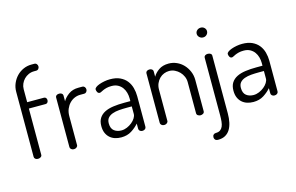

<svg xmlns="http://www.w3.org/2000/svg" viewBox="-116 -1055 2431 1579"><g transform="rotate(-15 1099.5 -265.5)"><path d="M128 -473H271Q282 -473 288 -465Q294 -457 294 -447Q294 -436 288 -427.5Q282 -419 271 -419H128V-25Q128 -14 118 -7Q108 0 94 0Q81 0 72 -7Q63 -14 63 -25V-579Q63 -617 77.5 -650.5Q92 -684 116 -709Q140 -734 172.5 -748.5Q205 -763 241 -763H266Q279 -763 286.5 -754Q294 -745 294 -733Q294 -722 286.5 -713Q279 -704 266 -704H249Q223 -704 201 -694Q179 -684 163 -667.5Q147 -651 137.5 -629.5Q128 -608 128 -584Z M565 -419Q540 -419 516.5 -409Q493 -399 474.5 -380Q456 -361 444.5 -334Q433 -307 433 -273V-26Q433 -16 423.5 -8Q414 0 400 0Q386 0 377 -8Q368 -16 368 -26V-449Q368 -460 377 -466.5Q386 -473 400 -473Q413 -473 422 -466.5Q431 -460 431 -449V-400Q448 -430 482 -454.5Q516 -479 565 -479H600Q611 -479 618.5 -470Q626 -461 626 -449Q626 -437 618.5 -428Q611 -419 600 -419Z M834 -479Q884 -479 918.5 -463Q953 -447 974.5 -420Q996 -393 1005.5 -358Q1015 -323 1015 -286V-26Q1015 -15 1006 -7.5Q997 0 983 0Q970 0 961.5 -7.5Q953 -15 953 -26V-70Q927 -40 890 -16.5Q853 7 802 7Q773 7 748.5 -1Q724 -9 705.5 -25.5Q687 -42 676.5 -66.5Q666 -91 666 -125Q666 -166 683 -192.5Q700 -219 730.5 -234.5Q761 -250 804 -256Q847 -262 899 -262H950V-286Q950 -310 943.5 -334Q937 -358 923 -377.5Q909 -397 886.5 -409.5Q864 -422 832 -422Q807 -422 789.5 -417.5Q772 -413 759.5 -407.5Q747 -402 739 -397.5Q731 -393 725 -393Q712 -393 705.5 -405Q699 -417 699 -428Q699 -438 711 -447Q723 -456 742.5 -463Q762 -470 786 -474.5Q810 -479 834 -479ZM950 -217H908Q873 -217 841.5 -214.5Q810 -212 785 -203Q760 -194 745.5 -177Q731 -160 731 -131Q731 -87 756 -67.5Q781 -48 818 -48Q842 -48 865.5 -58Q889 -68 908 -83.5Q927 -99 938.5 -117.5Q950 -136 950 -153Z M1202 -26Q1202 -16 1192.5 -8Q1183 0 1169 0Q1155 0 1146 -8Q1137 -16 1137 -26V-449Q1137 -460 1146 -466.5Q1155 -473 1169 -473Q1181 -473 1190 -466.5Q1199 -460 1199 -449V-403Q1215 -432 1248.5 -455.5Q1282 -479 1333 -479Q1369 -479 1401.5 -464.5Q1434 -450 1458 -424.5Q1482 -399 1496.5 -365Q1511 -331 1511 -292V-26Q1511 -13 1500.5 -6.5Q1490 0 1478 0Q1467 0 1456.5 -6.5Q1446 -13 1446 -26V-292Q1446 -316 1436 -339Q1426 -362 1409 -379.5Q1392 -397 1369.5 -408Q1347 -419 1321 -419Q1299 -419 1277.5 -410.5Q1256 -402 1239.5 -385.5Q1223 -369 1212.5 -345.5Q1202 -322 1202 -292Z M1665 -696Q1683 -696 1695.5 -684Q1708 -672 1708 -655Q1708 -638 1695.5 -625.5Q1683 -613 1665 -613Q1646 -613 1633 -625.5Q1620 -638 1620 -655Q1620 -672 1633 -684Q1646 -696 1665 -696ZM1665 -473Q1679 -473 1688.5 -466.5Q1698 -460 1698 -449V43Q1698 85 1690.5 119.5Q1683 154 1667.5 179Q1652 204 1627 218Q1602 232 1566 232Q1548 232 1540.5 223Q1533 214 1533 203Q1533 189 1541 181Q1549 173 1561 173Q1585 173 1599 163Q1613 153 1620.5 136Q1628 119 1630.5 95Q1633 71 1633 43V-449Q1633 -460 1642 -466.5Q1651 -473 1665 -473Z M1959 -479Q2009 -479 2043.5 -463Q2078 -447 2099.5 -420Q2121 -393 2130.5 -358Q2140 -323 2140 -286V-26Q2140 -15 2131 -7.5Q2122 0 2108 0Q2095 0 2086.5 -7.5Q2078 -15 2078 -26V-70Q2052 -40 2015 -16.5Q1978 7 1927 7Q1898 7 1873.5 -1Q1849 -9 1830.5 -25.5Q1812 -42 1801.5 -66.5Q1791 -91 1791 -125Q1791 -166 1808 -192.5Q1825 -219 1855.5 -234.5Q1886 -250 1929 -256Q1972 -262 2024 -262H2075V-286Q2075 -310 2068.5 -334Q2062 -358 2048 -377.5Q2034 -397 2011.5 -409.5Q1989 -422 1957 -422Q1932 -422 1914.5 -417.5Q1897 -413 1884.5 -407.5Q1872 -402 1864 -397.5Q1856 -393 1850 -393Q1837 -393 1830.5 -405Q1824 -417 1824 -428Q1824 -438 1836 -447Q1848 -456 1867.5 -463Q1887 -470 1911 -474.5Q1935 -479 1959 -479ZM2075 -217H2033Q1998 -217 1966.5 -214.5Q1935 -212 1910 -203Q1885 -194 1870.5 -177Q1856 -160 1856 -131Q1856 -87 1881 -67.5Q1906 -48 1943 -48Q1967 -48 1990.5 -58Q2014 -68 2033 -83.5Q2052 -99 2063.5 -117.5Q2075 -136 2075 -153Z"/></g></svg>

Font: AkaAcidDosis
Style: Regular
Weight: 400
Designer: Edgar Tolentino, Pablo Impallari, Igino Marini, Aka-Acid
Foundry: Edgar Tolentino, Pablo Impallari, Igino Marini, Cyberella
Version: Version 1.007